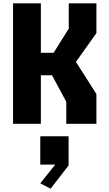

<svg xmlns="http://www.w3.org/2000/svg" viewBox="-20 -750 660 1163"><path d="M381.5 0H564V-180.5L440 -375L564 -549.5V-730H396.5V-576.5L304.5 -430H227.5V-730H59V0H227.5V-294H295L381.5 -133.5ZM224 360.5 286.5 393 395.5 252V75.5H224V247H314.5Z"/></svg>

Font: Monaspace Krypton ExtraBold
Style: Regular
Weight: 800
Designer: Riley Cran & the Lettermatic Team
Foundry: Lettermatic
Version: Version 1.101 (Monaspace Krypton)